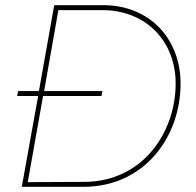

<svg xmlns="http://www.w3.org/2000/svg" viewBox="-20 -720 754 740"><path d="M46 -350H127L64 0H302C537 0 676 -193 676 -398C676 -569 558 -700 378 -700H189L130 -369H50ZM87 -18 146 -350H371L375 -369H150L205 -681H374C542 -681 657 -562 657 -398C657 -212 532 -20 305 -19Z"/></svg>

Font: Fixel Display 20240404 Thin
Style: Italic
Weight: 100
Italic angle: -10°
Designer: AlfaBravo + MacPaw
Foundry: Kyrylo Tkachov, Marchela Mozhyna, Serhii Makarenko, Maria Weinstein, Zakhar Kryvoshyya
Version: Version 1.211;Glyphs 3.2 (3225)